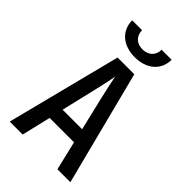

<svg xmlns="http://www.w3.org/2000/svg" viewBox="-276 -1051 1153 1153"><g transform="rotate(45 300.0 -475.0)"><path d="M300 -804C401 -804 468 -862 468 -950H383C383 -902 350 -870 299 -870C250 -870 217 -902 217 -950H133C133 -862 200 -804 300 -804ZM153 0 197 -185H404L448 0H558L371 -730H229L43 0ZM267 -486C285 -560 296 -618 300 -639C304 -618 315 -560 333 -485L383 -275H217Z"/></g></svg>

Font: Tekne LDO SemiBold
Style: Regular
Weight: 600
Monospace: yes
Designer: Alessio Laiso, Mario Rullo, Paolo Rosset
Foundry: Alessio Laiso
Version: Version 1.000;hotconv 1.0.109;makeotfexe 2.5.65596